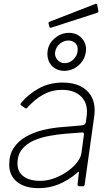

<svg xmlns="http://www.w3.org/2000/svg" viewBox="-20 -970 578 1000"><path d="M382 -70Q335 -30 285.5 -10Q236 10 181 10Q109 10 68.5 -23Q28 -56 28 -113Q28 -164 51.5 -199.5Q75 -235 114 -257.5Q153 -280 201.5 -292Q250 -304 300 -308L406 -317Q425 -319 427 -333L431 -364Q432 -370 432.5 -376Q433 -382 433 -388Q433 -441 398 -471.5Q363 -502 303 -502Q251 -502 206.5 -478Q162 -454 121 -408Q118 -405 116 -405Q114 -405 111 -407L89 -422Q87 -424 86.5 -426.5Q86 -429 89 -433Q127 -479 182 -509.5Q237 -540 307 -540Q359 -540 396 -522.5Q433 -505 453 -473Q473 -441 473 -396Q473 -389 472.5 -381.5Q472 -374 471 -366L421 -9Q420 -3 418 -1.5Q416 0 411 0H393Q389 0 386 -2.5Q383 -5 384 -10L391 -71Q391 -81 382 -70ZM417 -267Q418 -275 415.5 -278Q413 -281 406 -280L316 -273Q281 -270 238.5 -262.5Q196 -255 158 -239Q120 -223 95.5 -193.5Q71 -164 71 -118Q71 -75 102.5 -51.5Q134 -28 189 -28Q227 -28 264 -42Q301 -56 332 -78Q364 -101 382.5 -125.5Q401 -150 404 -172ZM427 -699Q421 -657 388.5 -629Q356 -601 315 -601Q287 -601 265.5 -614.5Q244 -628 234 -652Q224 -676 228 -705Q233 -744 266 -771.5Q299 -799 339 -799Q368 -799 389 -785.5Q410 -772 420.5 -749.5Q431 -727 427 -699ZM384 -702Q388 -728 374 -743.5Q360 -759 336 -759Q312 -759 291.5 -742Q271 -725 267 -698Q264 -676 279 -658.5Q294 -641 316 -641Q342 -641 361.5 -659.5Q381 -678 384 -702ZM486 -946 492 -914Q493 -910 492 -907.5Q491 -905 485 -903L247 -826Q243 -825 240 -826.5Q237 -828 237 -832L233 -847Q232 -855 236 -856L478 -950Q480 -951 483 -949.5Q486 -948 486 -946Z"/></svg>

Font: Libre Franklin Thin Thin
Style: Italic
Weight: 250
Italic angle: -8°
Version: Version 3.000